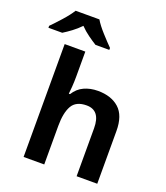

<svg xmlns="http://www.w3.org/2000/svg" viewBox="-225 -1098 1049 1215"><g transform="rotate(20 299.0 -491.0)"><path d="M218 -760H79V0H218V-260Q218 -348 245 -395.5Q272 -443 343 -443Q436 -443 436 -323V0H575V-355Q575 -459 522 -506.5Q469 -554 379 -554Q328 -554 286.5 -535Q245 -516 219 -474H211Q213 -489 215.5 -522.5Q218 -556 218 -594ZM232 -982H72Q51 -948 13 -905.5Q-25 -863 -53 -835V-822H40Q66 -838 95.5 -860Q125 -882 151 -909Q177 -882 207.5 -860Q238 -838 264 -822H357V-835Q330 -862 291 -905Q252 -948 232 -982Z"/></g></svg>

Font: Noto Sans UI
Style: Bold
Weight: 700
Designer: Monotype Design Team
Foundry: Monotype Imaging Inc.
Version: Version 1.901